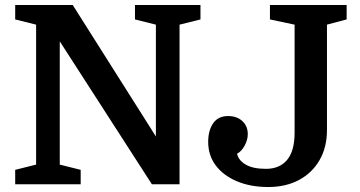

<svg xmlns="http://www.w3.org/2000/svg" viewBox="-20 -740 1445 771"><path d="M125 -79V-641L41 -662V-720H272L606 -192V-641L522 -662V-720H785V-662L701 -641V0H590L220 -574V-79L304 -58V0H41V-58ZM1163 -207V-641L1064 -662V-720H1372V-662L1293 -641V-218Q1293 -149 1263.5 -97.5Q1234 -46 1181 -17.5Q1128 11 1057 11Q986 11 931.5 -12Q877 -35 846.5 -75.5Q816 -116 816 -170Q816 -216 836 -245Q856 -274 896 -274Q931 -274 953 -254Q975 -234 975 -201Q975 -178 962 -154.5Q949 -131 932 -123Q937 -97 966 -79.5Q995 -62 1048 -62Q1103 -62 1133 -98Q1163 -134 1163 -207Z"/></svg>

Font: Domine
Style: Bold
Weight: 700
Designer: Pablo Impallari, Rodrigo Fuenzalida, Brenda Gallo
Foundry: Pablo Impallari, Rodrigo Fuenzalida, Brenda Gallo
Version: Version 2.000